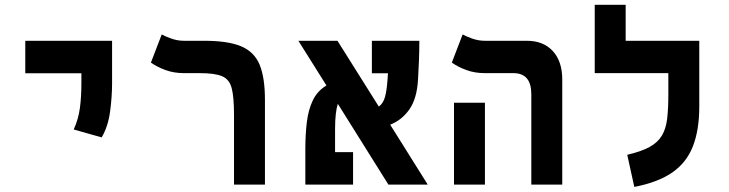

<svg xmlns="http://www.w3.org/2000/svg" viewBox="-20 -752 2970 782"><path d="M394 -192.4 280.3 -224.6Q299.3 -266.6 305.4 -312Q311.5 -357.4 311.5 -414.1V-453.6H83V-585.9H436.5V-414.1Q436.5 -357.4 428.2 -296.6Q419.9 -235.8 394 -192.4Z M1059.1 -345.2V0H933.1V-285.2Q933.1 -356 923.8 -392.3Q914.6 -428.7 885 -441.4Q855.5 -454.1 794.4 -454.1H729.5Q688 -454.1 653.6 -466.8Q619.1 -479.5 594.7 -497.1L638.7 -611.8Q649.9 -605 676 -595.5Q702.1 -585.9 729 -585.9H812.5Q908.2 -585.9 961.9 -563.5Q1015.6 -541 1037.4 -488.5Q1059.1 -436 1059.1 -345.2Z M1562 0 1356 -329.1Q1350.6 -313 1347.7 -287.6Q1344.7 -262.2 1344.7 -224.1V-132.3H1418V0H1223.6V-144.5Q1223.6 -203.6 1229.7 -254.4Q1235.8 -305.2 1254.2 -343.5Q1272.5 -381.8 1309.6 -403.8L1195.3 -585.9H1354.5L1522.9 -317.9Q1541 -331.1 1548.1 -357.2Q1555.2 -383.3 1558.1 -424.3Q1559.1 -440.4 1560.1 -453.6H1494.6V-585.9H1688Q1688 -547.4 1686.3 -503.2Q1684.6 -459 1682.6 -428.2Q1678.2 -350.6 1647.5 -306.6Q1616.7 -262.7 1569.3 -244.1L1722.2 0Z M2144 0V-368.2Q2144 -454.1 2071.3 -454.1H1955.1Q1913.6 -454.1 1879.2 -466.8Q1844.7 -479.5 1820.3 -497.1L1864.3 -611.8Q1875.5 -605 1901.6 -595.5Q1927.7 -585.9 1954.6 -585.9H2126Q2192.9 -585.9 2231.4 -544.2Q2270 -502.4 2270 -428.2V0ZM1829.1 0V-333.5H1955.1V0Z M2828.1 -585.9V-318.4Q2828.1 -222.2 2802 -155.8Q2775.9 -89.4 2717.8 -49.3Q2659.7 -9.3 2563.5 9.3L2534.7 -121.6Q2591.8 -134.8 2625.5 -153.3Q2659.2 -171.9 2675.8 -199.7Q2692.4 -227.5 2697.3 -268.6Q2702.1 -309.6 2702.1 -367.2V-454.1H2402.3V-732.4H2528.3V-585.9Z"/></svg>

Font: CaskaydiaMono NF
Style: Bold
Weight: 700
Designer: Aaron Bell
Foundry: Saja Typeworks
Version: Version 2111.001; ttfautohint (v1.8.4);Nerd Fonts 3.1.1